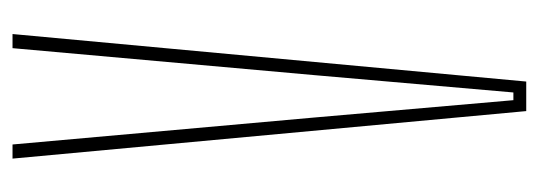

<svg xmlns="http://www.w3.org/2000/svg" viewBox="-290 -550 840 299"><g transform="rotate(-90 129.5 -400.0)"><path d="M106.5 0 32.5 -800H54.5L96.5 -330L123.5 -20H135.5L162.5 -330L204.5 -800H226.5L152.5 0Z"/></g></svg>

Font: Big Shoulders Display SC Thin
Style: Regular
Weight: 100
Designer: Patric King
Foundry: XO Type Co
Version: Version 2.002